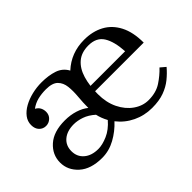

<svg xmlns="http://www.w3.org/2000/svg" viewBox="-82 -708 956 956"><g transform="rotate(-45 396.0 -230.0)"><path d="M567 -30Q620 -30 656.5 -54Q693 -78 720 -107L747 -84Q726 -59 699.5 -37.5Q673 -16 637.5 -3Q602 10 552 10Q498 10 451 -12.5Q404 -35 372 -76Q338 -39 293.5 -14.5Q249 10 200 10Q121 10 78 -29Q35 -68 35 -122Q35 -177 78 -215.5Q121 -254 200 -254Q239 -254 272 -243.5Q305 -233 327 -215Q327 -252 330.5 -290Q334 -328 330.5 -359.5Q327 -391 307.5 -410.5Q288 -430 243 -430Q212 -430 185.5 -423.5Q159 -417 136 -400Q152 -391 158.5 -378Q165 -365 165 -350Q165 -328 150 -314Q135 -300 115 -300Q94 -300 79.5 -315Q65 -330 65 -356Q65 -382 81 -403Q97 -424 124 -439Q151 -454 184.5 -462Q218 -470 252 -470Q301 -470 338.5 -457.5Q376 -445 395 -410Q460 -470 552 -470Q611 -470 656 -446Q701 -422 726.5 -373Q752 -324 752 -250H402V-285H656Q652 -357 627.5 -396Q603 -435 547 -435Q498 -435 467.5 -409Q437 -383 423 -336.5Q409 -290 409 -230Q409 -171 431 -126Q453 -81 489.5 -55.5Q526 -30 567 -30ZM218 -35Q247 -35 284 -51Q321 -67 353 -104Q337 -133 330 -164Q302 -189 273 -199Q244 -209 218 -209Q171 -209 143 -185.5Q115 -162 115 -122Q115 -83 143 -59Q171 -35 218 -35Z"/></g></svg>

Font: Brygada 1918
Style: Regular
Weight: 400
Designer: Mateusz Machalski | Borys Kosmynka | Przemek Hoffer
Foundry: NIEPODLEGLA 2018
Version: Version 3.006